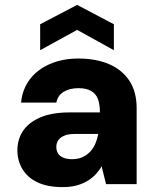

<svg xmlns="http://www.w3.org/2000/svg" viewBox="-20 -752 637 784"><path d="M236 12Q173 12 132 -8Q91 -28 71 -62.5Q51 -97 51 -138Q51 -183 74 -217.5Q97 -252 144.5 -272.5Q192 -293 266 -293H388Q388 -327 379.5 -348.5Q371 -370 351.5 -381Q332 -392 300 -392Q265 -392 240.5 -377.5Q216 -363 210 -333H66Q71 -387 101.5 -427.5Q132 -468 183.5 -490.5Q235 -513 300 -513Q372 -513 425.5 -490Q479 -467 508.5 -422Q538 -377 538 -310V0H413L395 -73Q384 -54 369 -38.5Q354 -23 334 -11.5Q314 0 290 6Q266 12 236 12ZM274 -102Q298 -102 316 -110Q334 -118 347.5 -132Q361 -146 369 -164.5Q377 -183 381 -204V-205H284Q259 -205 242.5 -198Q226 -191 218 -179.5Q210 -168 210 -152Q210 -135 218 -124Q226 -113 240.5 -107.5Q255 -102 274 -102ZM144 -547V-653L295 -732L445 -653V-547L295 -630Z"/></svg>

Font: DM Sans 17pt Black
Style: Regular
Weight: 900
Version: Version 4.004;gftools[0.9.30]